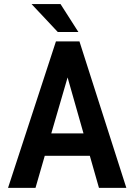

<svg xmlns="http://www.w3.org/2000/svg" viewBox="-20 -912 640 932"><path d="M416 -155.8 460.4 0H593.3L365.7 -710.9H251.5L19 0H152.3L197.3 -155.8ZM229 -264.6 308.1 -536.1 385.3 -264.6ZM360.4 -756.8 273.9 -892.1H133.3L260.3 -756.8Z"/></svg>

Font: Roboto Mono SemiBold
Style: Regular
Weight: 600
Monospace: yes
Designer: Google
Version: Version 3.000